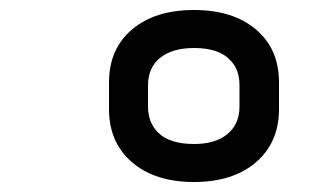

<svg xmlns="http://www.w3.org/2000/svg" viewBox="-20 -730 640 384"><path d="M368 -710Q446 -710 492 -671Q538 -632 538 -565V-512Q538 -445 492 -405.5Q446 -366 368 -366Q290 -366 244 -405.5Q198 -445 198 -512V-565Q198 -632 244 -671Q290 -710 368 -710ZM368 -442Q411 -442 435 -462Q459 -482 459 -517V-559Q459 -592 440 -610Q418 -634 368 -634Q325 -634 300.5 -614.5Q276 -595 276 -559V-517Q276 -485 296 -465Q319 -442 368 -442Z"/></svg>

Font: Recursive Mn Lnr St Med
Style: Italic
Weight: 500
Italic angle: -15°
Monospace: yes
Version: Version 1.079;hotconv 1.0.112;makeotfexe 2.5.65598; ttfautoh